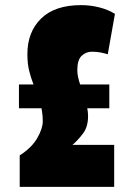

<svg xmlns="http://www.w3.org/2000/svg" viewBox="-20 -730 523 750"><path d="M57 0V-123Q104 -153 125.5 -190.5Q147 -228 147 -256Q147 -282 142 -307H54V-400H111Q101 -425 94 -453Q87 -481 87 -519Q87 -605 140.5 -657.5Q194 -710 297 -710Q332 -710 366.5 -701.5Q401 -693 429 -676L401 -518Q388 -522 373 -525Q358 -528 339 -528Q316 -528 299 -512Q282 -496 282 -456Q282 -443 285 -429Q288 -415 293 -400H407V-307H321Q324 -291 324 -276Q324 -234 303.5 -207.5Q283 -181 263 -164H426V0Z"/></svg>

Font: Georama Condensed Black
Style: Regular
Weight: 900
Width: 3
Designer: Jean-Baptiste Levee
Foundry: Production Type
Version: Version 1.000